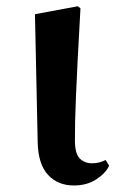

<svg xmlns="http://www.w3.org/2000/svg" viewBox="-20 -567 374 603"><path d="M211.8 15.5Q161.4 15.5 130.6 -18.1Q99.9 -51.7 98.4 -119.2L89.8 -522.4L224.5 -547.4L232.7 -540.7Q227.3 -445.9 223.9 -378.9Q220.6 -311.9 218.6 -265.3Q216.6 -218.6 215.9 -185.7Q215.3 -152.8 215.3 -126.4Q215.3 -84 230.6 -69.1Q245.9 -54.2 268.5 -54.2Q282.7 -54.2 293 -57.2Q303.3 -60.2 311.8 -64.5L322.7 -46.8Q313 -24.2 283.4 -4.4Q253.8 15.5 211.8 15.5Z"/></svg>

Font: Noto Serif KR ExtraLight
Style: Regular
Weight: 200
Designer: Ryoko NISHIZUKA 西塚涼子 (kana & ideographs); Frank Grießhammer (Latin, Greek & Cyrillic); Wenlong ZHANG 张文龙 (bopomofo); San
Foundry: Adobe
Version: Version 2.002-H1;hotconv 1.1.0;makeotfexe 2.6.0